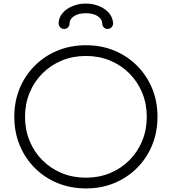

<svg xmlns="http://www.w3.org/2000/svg" viewBox="-20 -1044 961 1074"><path d="M461 10Q375 10 302 -20Q229 -50 174.5 -104.5Q120 -159 90 -232Q60 -305 60 -391Q60 -477 90 -549.5Q120 -622 174.5 -676.5Q229 -731 302 -761Q375 -791 461 -791Q547 -791 619.5 -761Q692 -731 746.5 -676.5Q801 -622 831 -549.5Q861 -477 861 -391Q861 -305 831 -232Q801 -159 746.5 -104.5Q692 -50 619.5 -20Q547 10 461 10ZM461 -50Q533 -50 595 -75.5Q657 -101 703.5 -147.5Q750 -194 775.5 -256Q801 -318 801 -391Q801 -463 775.5 -525Q750 -587 703.5 -633.5Q657 -680 595 -705.5Q533 -731 461 -731Q388 -731 326 -705.5Q264 -680 217.5 -633.5Q171 -587 145.5 -525Q120 -463 120 -391Q120 -318 145.5 -256Q171 -194 217.5 -147.5Q264 -101 326 -75.5Q388 -50 461 -50ZM339 -882Q326 -882 317 -891Q308 -900 308 -913Q308 -944 328.5 -969Q349 -994 384 -1009Q419 -1024 460 -1024Q499 -1024 533 -1010.5Q567 -997 589 -972Q611 -947 613 -912Q612 -900 603.5 -891Q595 -882 582 -882Q569 -882 560.5 -891Q552 -900 552 -913Q552 -936 527.5 -953Q503 -970 460 -970Q417 -970 393 -953Q369 -936 369 -913Q369 -900 360.5 -891Q352 -882 339 -882Z"/></svg>

Font: ComfortaaLight
Style: Regular
Weight: 300
Designer: Johan Aakerlund
Foundry: Johan Aakerlund
Version: Version 3.104; ttfautohint (v1.8.1.43-b0c9)